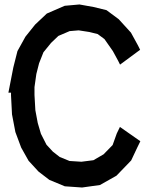

<svg xmlns="http://www.w3.org/2000/svg" viewBox="-20 -834 659 859"><path d="M516.6 -266.1 607.9 -202.1 593.8 -173.3 566.9 -116.2 501 -47.9 427.2 -6.3 347.2 4.9 270 -0.5 200.7 -29.3 152.3 -66.4 107.9 -114.7 74.7 -173.8 48.8 -243.2 33.7 -322.3 29.3 -407.2V-419.4H17.6L39.6 -532.2L58.1 -605.5L93.8 -669.9L137.2 -724.1L189.5 -773.4L269.5 -808.1L335.4 -814L398.4 -802.7L456.5 -788.6L511.2 -748L565.9 -688L597.7 -629.9L606.9 -611.3L517.1 -544.9L508.3 -562.5L484.9 -605.5L447.3 -659.2L417 -681.6L379.4 -690.9L332 -698.2L291.5 -694.8L241.2 -673.3L208.5 -642.1L174.3 -600.1L154.8 -550.8L142.6 -502.9L134.3 -444.3V-409.2L138.2 -340.8L148.9 -283.7L163.1 -235.4L188 -186.5L216.8 -155.3L247.1 -131.8L291 -113.8L344.2 -110.4L397.9 -117.2L443.4 -143.6L483.9 -185.1L502.4 -236.8Z"/></svg>

Font: Gap Sans
Style: Bold
Weight: 400
Designer: Alexandre Liziard and Etienne Ozeray
Foundry: Interstices.io
Version: Version 1.610